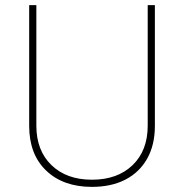

<svg xmlns="http://www.w3.org/2000/svg" viewBox="-20 -720 719 750"><path d="M339 10Q227 10 160.5 -53.5Q94 -117 94 -228V-700H122V-229Q122 -132 181 -75Q240 -18 339 -18Q439 -18 498 -75Q557 -132 557 -229V-700H585V-228Q585 -154 555 -100.5Q525 -47 470 -18.5Q415 10 339 10Z"/></svg>

Font: SUSE Thin
Style: Regular
Weight: 250
Designer: Rene Bieder
Foundry: SUSE
Version: Version 1.000